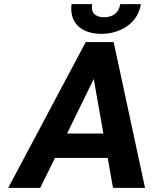

<svg xmlns="http://www.w3.org/2000/svg" viewBox="-20 -916 748 936"><path d="M20 0H176L248 -146H505L531 0H687L534 -711H398ZM329 -896C326 -875 327 -856 332 -838C346 -784 398 -751 475 -751C500 -751 524 -755 546 -762C604 -781 655 -823 667 -896H566C560 -855 531 -832 488 -832C445 -832 422 -853 429 -896ZM307 -265 437 -531 484 -265Z"/></svg>

Font: Asimov Pro
Style: BdObl
Weight: 700
Designer: Google
Version: Version 2.000980; 2014